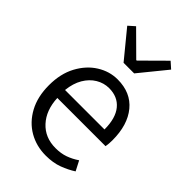

<svg xmlns="http://www.w3.org/2000/svg" viewBox="-245 -927 1039 1039"><g transform="rotate(45 274.5 -407.5)"><path d="M310 13Q238 13 180 -20.5Q122 -54 87.5 -117.5Q53 -181 53 -269Q53 -357 87.5 -421Q122 -485 177 -519.5Q232 -554 294 -554Q395 -554 451 -486Q507 -418 507 -301Q507 -288 506 -275.5Q505 -263 503 -252H134Q138 -162 188 -107.5Q238 -53 319 -53Q360 -53 392.5 -64.5Q425 -76 456 -97L485 -41Q451 -19 408.5 -3Q366 13 310 13ZM133 -312H435Q435 -398 398 -443Q361 -488 295 -488Q255 -488 220 -467Q185 -446 162 -407Q139 -368 133 -312ZM253 -640 125 -796 161 -828 291 -699H295L425 -828L461 -796L334 -640Z"/></g></svg>

Font: Source Han Sans SC Normal
Style: Regular
Weight: 350
Designer: Ryoko NISHIZUKA 西塚涼子 (kana, bopomofo & ideographs); Paul D. Hunt (Latin, Greek & Cyrillic); Sandoll Communications 산돌커뮤니
Foundry: Adobe
Version: Version 2.004;hotconv 1.0.118;makeotfexe 2.5.65603